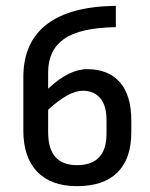

<svg xmlns="http://www.w3.org/2000/svg" viewBox="-20 -626 515 658"><path d="M377 -533Q254 -531 199.5 -492.5Q145 -454 145 -378V-322Q216 -389 279 -389Q351 -389 390.5 -344.5Q430 -300 430 -212V-173Q430 -82 382.5 -35Q335 12 244 12Q155 12 107.5 -37.5Q60 -87 60 -178V-362Q60 -480 139.5 -542Q219 -604 377 -606ZM145 -250V-173Q145 -60 244 -60Q345 -60 345 -168V-215Q345 -264 323.5 -289.5Q302 -315 264 -315Q216 -315 145 -250Z"/></svg>

Font: Ropa Sans
Style: Regular
Weight: 400
Designer: Botio Nikoltchev
Foundry: Botio Nikoltchev
Version: Version 1.100